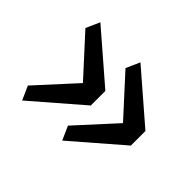

<svg xmlns="http://www.w3.org/2000/svg" viewBox="-97 -638 708 708"><g transform="rotate(45 256.5 -284.0)"><path d="M52 -134 189 -284 52 -434 76 -488 268 -322V-246L76 -80ZM261 -134 398 -284 261 -434 285 -488 477 -322V-246L285 -80Z"/></g></svg>

Font: IBM Plex Sans Thai
Style: Regular
Weight: 400
Designer: Mike Abbink, Paul van der Laan, Pieter van Rosmalen, Ben Mitchell, Mark Frömberg
Foundry: Bold Monday
Version: Version 1.1